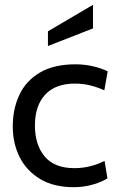

<svg xmlns="http://www.w3.org/2000/svg" viewBox="-20 -767 494 797"><path d="M286 10Q203 10 146.5 -24Q90 -58 61.5 -115Q33 -172 33 -242Q33 -315 60.5 -373.5Q88 -432 146 -466Q204 -500 293 -500Q331 -500 365.5 -492Q400 -484 427 -471L413 -392Q385 -405 354.5 -412.5Q324 -420 291 -420Q210 -420 167.5 -374Q125 -328 125 -246Q125 -166 165.5 -117.5Q206 -69 289 -69Q323 -69 354.5 -77Q386 -85 414 -99L426 -27Q406 -13 367.5 -1.5Q329 10 286 10ZM179 -576V-637L366 -747V-649Z"/></svg>

Font: Cabin VF Beta
Style: Regular
Weight: 400
Designer: Pablo Impallari
Foundry: Pablo Impallari. http://www.impallari.com Igino Marini. http://www.ikern.com
Version: Version 2.200